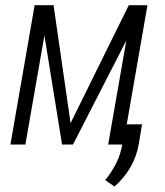

<svg xmlns="http://www.w3.org/2000/svg" viewBox="-20 -548 627 728"><path d="M247.6 -81.1 468.3 -528.3H539.1L447.3 0H390.1L459 -394.5L256.8 0H215.3L148.4 -413.6L76.2 0H19.5L111.3 -528.3H183.1ZM506.3 -2.4Q498 45.9 474.4 86.4Q450.7 127 414.1 159.2L378.9 134.8Q403.8 104.5 420.4 71.3Q437 38.1 443.8 -0.5L457 -76.7H518.6Z"/></svg>

Font: Roboto Mono Light
Style: Italic
Weight: 300
Designer: Google
Version: Version 2.000985; 2015; ttfautohint (v1.3)